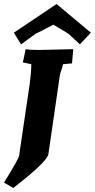

<svg xmlns="http://www.w3.org/2000/svg" viewBox="-45 -785 473 957"><path d="M314 -469 269 -465Q269 -459 254 -414L196 -16Q189 22 21 152L-25 125Q48 7 50 -8L103 -366Q111 -425 111 -465L69 -474L83 -540Q103 -536 149 -536L320 -540ZM237 -765 408 -622 353 -564 296 -617 221 -662Q153 -626 133 -617L60 -564L24 -622Z"/></svg>

Font: Andada SC
Style: Bold Italic
Weight: 700
Italic angle: -8.29999°
Designer: Carolina Giovagnoli
Foundry: Carolina Giovagnoli
Version: Version 1.003